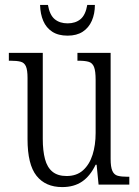

<svg xmlns="http://www.w3.org/2000/svg" viewBox="-20 -751 566 781"><path d="M233 10Q165 10 128.5 -36Q92 -82 92 -185V-434Q92 -466 85.5 -481Q79 -496 64 -500Q49 -504 23 -504H16V-536H154V-186Q154 -138 163 -104Q172 -70 193.5 -52.5Q215 -35 251 -35Q292 -35 318 -58.5Q344 -82 356.5 -121.5Q369 -161 369 -210V-426Q369 -462 362.5 -478.5Q356 -495 341 -499.5Q326 -504 300 -504H295V-536H430V-104Q430 -72 437 -56Q444 -40 459 -36Q474 -32 499 -32H506V0H381L373 -81H369Q347 -35 314 -12.5Q281 10 233 10ZM255 -606Q217 -606 192.5 -622Q168 -638 156 -666Q144 -694 143 -731H175Q182 -690 202.5 -673Q223 -656 255 -656Q287 -656 307.5 -673Q328 -690 335 -731H366Q366 -695 353.5 -666.5Q341 -638 316.5 -622Q292 -606 255 -606Z"/></svg>

Font: Noto Serif Ethiopic Condensed Light
Style: Regular
Weight: 300
Width: 3
Designer: Monotype Design Team
Foundry: Monotype Imaging Inc.
Version: Version 2.102